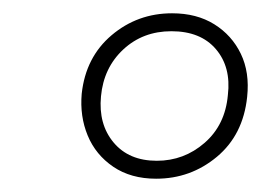

<svg xmlns="http://www.w3.org/2000/svg" viewBox="-20 -722 416 289"><path d="M239 -702Q276 -702 302.5 -685.5Q329 -669 342.5 -641Q356 -613 352 -576Q346 -519 306.5 -486Q267 -453 215 -453Q177 -453 150.5 -471Q124 -489 112 -518Q100 -547 103 -581Q109 -636 148 -669Q187 -702 239 -702ZM238 -675Q195 -675 165.5 -647.5Q136 -620 132 -577Q128 -535 151 -507.5Q174 -480 216 -480Q257 -480 288 -507Q319 -534 323 -579Q328 -621 305 -648Q282 -675 238 -675Z"/></svg>

Font: Exo 2 ExtraLight
Style: Italic
Weight: 250
Italic angle: -8°
Designer: Natanael Gama
Foundry: Natanael Gama
Version: Version 2.010